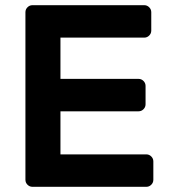

<svg xmlns="http://www.w3.org/2000/svg" viewBox="-20 -720 657 740"><path d="M78 0ZM213 -291H514Q525 -291 533 -299Q541 -307 541 -318V-389Q541 -400 533 -408Q525 -416 514 -416H213V-575H536Q547 -575 555 -583Q563 -591 563 -602V-673Q563 -684 555 -692Q547 -700 536 -700H105Q94 -700 86 -692Q78 -684 78 -673V-27Q78 -16 86 -8Q94 0 105 0H544Q555 0 563 -8Q571 -16 571 -27V-98Q571 -109 563 -117Q555 -125 544 -125H213Z"/></svg>

Font: Hezaedrus Medium
Style: Regular
Weight: 500
Designer: Hubert & Fischer
Foundry: Hubert & Fischer
Version: Version 1.10;September 3, 2019;FontCreator 11.5.0.2425 64-bi